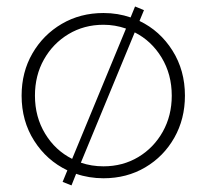

<svg xmlns="http://www.w3.org/2000/svg" viewBox="-20 -538 635 590"><path d="M199.7 31.7 172.4 21 187 -14.6Q123.5 -44.9 85 -105.5Q46.4 -166 46.4 -244.1Q46.4 -316.4 79.6 -373.8Q112.8 -431.2 169.7 -464.6Q226.6 -498 297.9 -498Q320.3 -498 341.1 -494.6Q361.8 -491.2 381.3 -484.4L395 -518.1L422.4 -506.8L408.7 -473.6Q471.7 -443.4 510 -382.6Q548.3 -321.8 548.3 -244.1Q548.3 -172.4 515.6 -114.7Q482.9 -57.1 426.3 -23.7Q369.6 9.8 297.9 9.8Q275.9 9.8 254.6 6.3Q233.4 2.9 213.9 -3.9ZM201.7 -49.8 367.2 -450.2Q333.5 -461.9 297.9 -461.9Q238.3 -461.9 190.4 -433.1Q142.6 -404.3 115 -355.2Q87.4 -306.2 87.4 -244.1Q87.4 -178.7 118.7 -127.2Q149.9 -75.7 201.7 -49.8ZM297.9 -26.9Q357.4 -26.9 405 -55.4Q452.6 -84 480.2 -133.3Q507.8 -182.6 507.8 -244.1Q507.8 -309.6 476.6 -361.1Q445.3 -412.6 394 -438.5L228.5 -38.1Q261.2 -26.9 297.9 -26.9Z"/></svg>

Font: Kumbh Sans ExtraLight
Style: Regular
Weight: 250
Version: Version 1.005